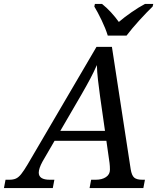

<svg xmlns="http://www.w3.org/2000/svg" viewBox="-76 -951 801 971"><path d="M-56 0 -48 -42H-29Q-9 -42 4.5 -48Q18 -54 31.5 -71Q45 -88 64 -120L412 -714H490L585 -95Q590 -64 602.5 -53Q615 -42 644 -42H657L649 0H377L385 -42H408Q440 -42 460 -55.5Q480 -69 480 -93Q480 -101 479.5 -110.5Q479 -120 478 -127L462 -239H200L139 -134Q120 -99 120 -78Q120 -42 176 -42H199L191 0ZM336 -473 229 -289H455L430 -464Q424 -508 419.5 -547Q415 -586 414 -622Q398 -586 380.5 -553Q363 -520 336 -473ZM469 -771Q458 -807 438 -848.5Q418 -890 401 -918L404 -931H440Q463 -913 485.5 -888.5Q508 -864 525 -840Q553 -864 589 -889Q625 -914 657 -931H699L696 -918Q667 -890 629.5 -849Q592 -808 564 -771Z"/></svg>

Font: NotoSerif-Italic
Style: Regular
Weight: 400
Italic angle: -12°
Designer: Monotype Design Team
Foundry: Monotype Imaging Inc.
Version: Version 2.007; ttfautohint (v1.8) -l 8 -r 50 -G 200 -x 14 -D